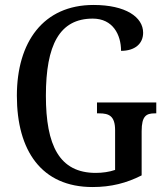

<svg xmlns="http://www.w3.org/2000/svg" viewBox="-20 -744 673 774"><path d="M353 10C428 10 490 -6 551 -37V-215C551 -277 570 -287 604 -287H610V-331H371V-287H380C419 -287 444 -277 444 -219V-59C421 -51 393 -47 366 -47C219 -47 165 -158 165 -358C165 -563 220 -669 354 -669C435 -669 468 -604 468 -539C524 -539 557 -568 557 -612C557 -675 487 -724 357 -724C154 -724 48 -574 48 -358C48 -137 147 10 353 10Z"/></svg>

Font: Noto Serif Bengali Condensed Medium
Style: Regular
Weight: 500
Width: 3
Designer: Juan Bruce, Universal Thirst, Indian Type Foundry and the Monotype Design Team.
Foundry: Monotype Imaging Inc.
Version: Version 2.003